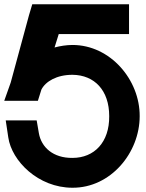

<svg xmlns="http://www.w3.org/2000/svg" viewBox="-36 -830 683 901"><path d="M499.5 -810H569.5V-670H499.5H239.6L220 -607.2C247.7 -614.6 276.1 -618.8 304 -619C482.2 -619 620.5 -455 619.5 -285C619.5 -113 483.4 52 304 51C143 51 18.9 -75 2.9 -185L-9.1 -265H136.1L146.4 -205C157.9 -139 213.1 -88 304 -89C406.3 -89 477.6 -162 476.5 -285C476.5 -406 407.5 -478 304 -479C230.5 -479 178 -448.1 158.3 -409.7L141.8 -357H136.1H-9.1H-16.1L14.1 -442.2L14.9 -445L99.9 -758L115.4 -810H177.5Z"/></svg>

Font: Nordica Plus
Style: NordicaClassicRgExt
Weight: 500
Version: Version 1.01